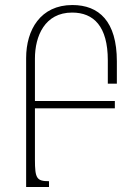

<svg xmlns="http://www.w3.org/2000/svg" viewBox="-20 -744 547 764"><path d="M175 0V-23C126 -23 119 -34 119 -109V-313H437V-342H119V-511C119 -600 158 -694 267 -694C353 -694 409 -639 409 -504V-411H445V-500C445 -659 374 -724 268 -724C141 -724 84 -625 84 -513V0Z"/></svg>

Font: Noto Serif Armenian ExtraCondensed ExtraLight
Style: Regular
Weight: 200
Width: 2
Designer: Monotype Design Team
Foundry: Monotype Imaging Inc.
Version: Version 2.008